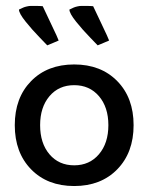

<svg xmlns="http://www.w3.org/2000/svg" viewBox="-20 -622 500 647"><path d="M177.7 -485.4Q177.2 -485.4 159.9 -477.8Q142.6 -470.2 139.2 -469.2Q138.7 -470.2 113.8 -495.6Q88.9 -521 66.4 -549.1Q43.9 -577.1 43.9 -589.8Q44.4 -589.8 48.8 -592Q53.2 -594.2 58.1 -596.4Q63 -598.6 70.6 -600.3Q78.1 -602.1 85 -602.1Q121.1 -602.1 124 -601.1Q125 -598.1 150.6 -544.7Q176.3 -491.2 177.7 -485.4ZM347.7 -485.4Q347.2 -485.4 329.8 -477.8Q312.5 -470.2 309.1 -469.2Q308.6 -470.2 283.7 -495.6Q258.8 -521 236.3 -549.1Q213.9 -577.1 213.9 -589.8Q214.4 -589.8 218.8 -592Q223.1 -594.2 228 -596.4Q232.9 -598.6 240.5 -600.3Q248 -602.1 254.9 -602.1Q291 -602.1 293.9 -601.1Q294.9 -598.1 320.6 -544.7Q346.2 -491.2 347.7 -485.4ZM115.2 -200.2Q115.2 -139.2 146.7 -102.1Q178.2 -64.9 230 -64.9Q281.7 -64.9 313.5 -102.3Q345.2 -139.6 345.2 -200.2Q345.2 -260.7 313.5 -297.9Q281.7 -335 230 -335Q178.2 -335 146.7 -297.9Q115.2 -260.7 115.2 -200.2ZM84.7 -51.5Q29.8 -107.9 29.8 -200.2Q29.8 -292.5 84.7 -348.6Q139.6 -404.8 230 -404.8Q320.3 -404.8 375.2 -348.6Q430.2 -292.5 430.2 -200.2Q430.2 -107.9 375.2 -51.5Q320.3 4.9 230 4.9Q139.6 4.9 84.7 -51.5Z"/></svg>

Font: Nikodecs
Style: Medium
Weight: 500
Version: Version 0.29